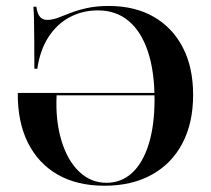

<svg xmlns="http://www.w3.org/2000/svg" viewBox="-20 -602 696 634"><path d="M325 11.3Q234.7 11.3 170.6 -25.4Q106.5 -62.1 72.2 -130.6Q37.9 -199.2 38.7 -295.2H529L530.6 -287.1H166.9Q162.9 -204 182.7 -138.3Q202.4 -72.6 241.1 -35.5Q279.8 1.6 331.5 1.6Q380.6 1.6 416.1 -31Q451.6 -63.7 471 -125.8Q490.3 -187.9 490.3 -273.4Q490.3 -366.9 468.1 -432.7Q446 -498.4 404.4 -533.1Q362.9 -567.7 303.2 -567.7Q252.4 -567.7 210.1 -545.2Q167.7 -522.6 139.9 -479.4Q112.1 -436.3 103.2 -375H93.5Q93.5 -432.3 93.1 -470.6Q92.7 -508.9 92.3 -534.7Q91.9 -560.5 90.3 -579.8H100Q103.2 -556.5 112.1 -546.4Q121 -536.3 135.5 -536.3Q152.4 -536.3 171 -543.1Q189.5 -550 212.9 -559.3Q236.3 -568.5 267.3 -575.4Q298.4 -582.3 339.5 -582.3Q425 -582.3 487.1 -546.8Q549.2 -511.3 583.5 -445.6Q617.7 -379.8 617.7 -288.7Q617.7 -196 582.3 -128.6Q546.8 -61.3 481 -25Q415.3 11.3 325 11.3Z"/></svg>

Font: Playfair 144pt
Style: Bold
Weight: 700
Version: Version 2.001;gftools[0.9.30]